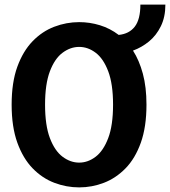

<svg xmlns="http://www.w3.org/2000/svg" viewBox="-20 -802 738 833"><path d="M323.5 11Q268 11 215.5 -9Q163 -29 121.5 -71.8Q80 -114.5 55.2 -183Q30.5 -251.5 30.5 -348Q30.5 -444.5 55.2 -512.5Q80 -580.5 121.5 -623.2Q163 -666 215.5 -686Q268 -706 323.5 -706Q369.5 -706 413.5 -692.5Q457.5 -679 495 -650.5Q540.5 -655 564.8 -686.5Q589 -718 589 -782H697.5Q697.5 -728.5 678 -688.5Q658.5 -648.5 626.5 -622.2Q594.5 -596 557 -582.5Q584 -540.5 599.8 -482.2Q615.5 -424 615.5 -348Q615.5 -251.5 591 -183Q566.5 -114.5 524.8 -71.8Q483 -29 431 -9Q379 11 323.5 11ZM323.5 -96.5Q361.5 -96.5 395 -122Q428.5 -147.5 449.5 -202.8Q470.5 -258 470.5 -348Q470.5 -437.5 449.5 -492.8Q428.5 -548 395 -573.2Q361.5 -598.5 323.5 -598.5Q285.5 -598.5 251.5 -573.2Q217.5 -548 196.5 -492.8Q175.5 -437.5 175.5 -348Q175.5 -258 196.5 -202.8Q217.5 -147.5 251.5 -122Q285.5 -96.5 323.5 -96.5Z"/></svg>

Font: Trispace SemiBold
Style: Regular
Weight: 600
Designer: Tyler Finck
Foundry: Etcetera Type Company
Version: Version 1.210; ttfautohint (v1.8.3)